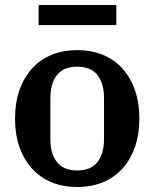

<svg xmlns="http://www.w3.org/2000/svg" viewBox="-20 -734 616 766"><path d="M288 -54Q342 -54 368.5 -87Q395 -120 395 -180V-342Q395 -402 368.5 -435Q342 -468 288 -468Q234 -468 207.5 -435Q181 -402 181 -342V-180Q181 -120 207.5 -87Q234 -54 288 -54ZM288 12Q232 12 186.5 -6.5Q141 -25 108.5 -60.5Q76 -96 58 -146.5Q40 -197 40 -261Q40 -325 58 -375.5Q76 -426 108.5 -461.5Q141 -497 186.5 -515.5Q232 -534 288 -534Q344 -534 389.5 -515.5Q435 -497 467.5 -461.5Q500 -426 518 -375.5Q536 -325 536 -261Q536 -197 518 -146.5Q500 -96 467.5 -60.5Q435 -25 389.5 -6.5Q344 12 288 12ZM134 -714H444V-634H134Z"/></svg>

Font: IBM Plex Serif SmBld
Style: Regular
Weight: 600
Designer: Mike Abbink, Paul van der Laan, Pieter van Rosmalen
Foundry: Bold Monday
Version: Version 3.001